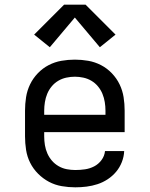

<svg xmlns="http://www.w3.org/2000/svg" viewBox="-20 -793 640 821"><path d="M302 8Q273 8 244 3Q215 -2 189.5 -15.5Q164 -29 143 -50Q122 -71 109 -97Q96 -123 91.5 -152Q87 -181 87 -210V-320Q87 -349 91.5 -377.5Q96 -406 108.5 -432Q121 -458 141.5 -479.5Q162 -501 188 -514.5Q214 -528 242.5 -533Q271 -538 300 -538Q329 -538 357.5 -533Q386 -528 412 -514.5Q438 -501 458.5 -479.5Q479 -458 491.5 -432Q504 -406 508.5 -377.5Q513 -349 513 -320V-228H169V-210Q169 -191 172 -172.5Q175 -154 182.5 -137Q190 -120 202 -106Q214 -92 230.5 -82.5Q247 -73 265.5 -69.5Q284 -66 302 -66Q323 -66 343.5 -69Q364 -72 382.5 -81.5Q401 -91 414 -108.5Q427 -126 429 -147H511Q510 -123 501 -100Q492 -77 476.5 -58.5Q461 -40 440.5 -26.5Q420 -13 397 -5.5Q374 2 350 5Q326 8 302 8ZM431 -302V-320Q431 -338 428 -356.5Q425 -375 418 -392Q411 -409 399 -423.5Q387 -438 371 -447.5Q355 -457 336.5 -461Q318 -465 300 -465Q282 -465 263.5 -461Q245 -457 229 -447.5Q213 -438 201 -423.5Q189 -409 182 -392Q175 -375 172 -356.5Q169 -338 169 -320V-302ZM193 -591 126 -645 254 -773H346L474 -645L407 -591L300 -718Z"/></svg>

Font: Iosevka Slab Extended
Style: Regular
Weight: 400
Width: 7
Monospace: yes
Designer: Belleve Invis
Foundry: Belleve Invis
Version: Version 11.1.1; ttfautohint (v1.8.3)